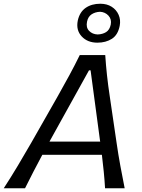

<svg xmlns="http://www.w3.org/2000/svg" viewBox="-51 -1008 762 1028"><path d="M-31 0Q6.5 -57.5 44.8 -121.5Q83 -185.5 116 -243L255.5 -488Q291 -551 319.8 -604Q348.5 -657 376 -713H512.5Q516 -659.5 521.8 -605.8Q527.5 -552 537.5 -486.5L573.5 -241.5Q582 -182.5 593.5 -119.5Q605 -56.5 616.5 0H511.5Q509 -43.5 504.5 -89Q500 -134.5 494.5 -179H175.5Q151.5 -134.5 128.2 -89.2Q105 -44 83 0ZM217.5 -256.5Q215.5 -253.5 214 -250H485.5Q485 -252.5 484.5 -255L434 -631.5H425.5ZM470.5 -779.5Q417.5 -779.5 386.2 -813.2Q355 -847 365.5 -898Q375.5 -943.5 407.5 -965.8Q439.5 -988 486 -988Q521.5 -988 547 -971.8Q572.5 -955.5 584.2 -928.5Q596 -901.5 590 -870Q580.5 -821 548 -800.2Q515.5 -779.5 470.5 -779.5ZM472 -823.5Q498.5 -824.5 517.2 -836.2Q536 -848 542 -876.5Q547.5 -905 529.8 -924.2Q512 -943.5 484.5 -945Q457.5 -943.5 439 -931Q420.5 -918.5 415 -892Q408.5 -861 426 -842.8Q443.5 -824.5 472 -823.5Z"/></svg>

Font: Commissioner Flair
Style: Italic
Weight: 400
Italic angle: -12°
Designer: Kostas Bartsokas
Foundry: Kostas Bartsokas
Version: Version 1.000; ttfautohint (v1.8.3)